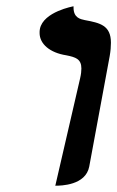

<svg xmlns="http://www.w3.org/2000/svg" viewBox="-20 -585 373 611"><path d="M156 6C174 6 252.6 4.9 264 -55L329 -406C332 -423 333 -437 333 -449C333 -504 299 -512 250 -521C236 -524 214 -528 214 -561V-565C214 -565 118 -548 107 -493C106 -489 106 -484 106 -480C106 -445 139 -417 191 -409C221 -403 239 -397 239 -367C239 -359 238 -349 235 -336Z"/></svg>

Font: Linux Libertine O
Style: Bold Italic
Weight: 700
Italic angle: -11.5°
Designer: Philipp H. Poll
Foundry: Philipp H. Poll
Version: Version 4.1.0